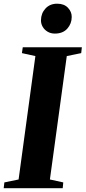

<svg xmlns="http://www.w3.org/2000/svg" viewBox="-36 -992 452 1012"><path d="M-16.5 0 -13 -30.5 62 -46 150.5 -696.5 79.5 -712 84 -743H395.5L392 -712L316 -696.5L227 -46L297.5 -30.5L294.5 0ZM253 -815Q231.5 -815 214.8 -825Q198 -835 188.8 -851.2Q179.5 -867.5 180 -886Q180.5 -922 203.8 -947.2Q227 -972.5 265.5 -972.5Q302 -972.5 322.2 -951Q342.5 -929.5 342 -902.5Q342 -867.5 318.8 -841.2Q295.5 -815 253 -815Z"/></svg>

Font: Merriweather 96pt ExtraBold
Style: Italic
Weight: 800
Italic angle: -7.8°
Version: Version 2.101